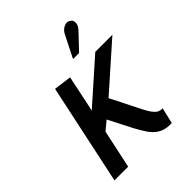

<svg xmlns="http://www.w3.org/2000/svg" viewBox="-198 -809 921 921"><g transform="rotate(-45 263.0 -348.5)"><path d="M424 -629Q435 -640 439.5 -651.5Q444 -663 442 -674Q440 -685 430 -691Q420 -699 407 -696.5Q394 -694 383.5 -685.5Q373 -677 367 -665L310 -552H351ZM375 -146 298 -299 526 -501H410L199 -314L238 -500L148 -512L39 0H132L174 -196L219 -233L281 -112Q296 -84 313 -58Q330 -32 355 -16Q380 0 417 0H428L447 -81H443Q430 -81 419.5 -87Q409 -93 398 -107.5Q387 -122 375 -146Z"/></g></svg>

Font: Advent Pro SemiBold
Style: Italic
Weight: 600
Italic angle: -12°
Version: Version 3.000